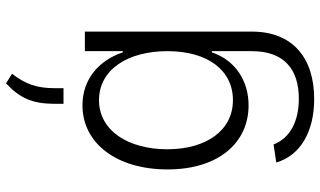

<svg xmlns="http://www.w3.org/2000/svg" viewBox="-233 -615 1064 638"><g transform="rotate(-90 299.0 -296.0)"><path d="M289 216C425 216 513 145 513 9V-546H448V-420H444C418 -498 356 -554 268 -554C143 -554 55 -442 55 -271C55 -104 142 -2 268 -2C349 -2 418 -46 444 -124H448V9C448 116 388 165 290 165C215 165 159 136 138 81L78 90C101 169 179 216 289 216ZM122 -272C122 -402 184 -499 285 -499C387 -499 448 -403 448 -272C448 -138 385 -54 285 -54C185 -54 122 -142 122 -272ZM273 -617H325V-646C325 -707 339 -744 373 -788L341 -808C291 -761 274 -720 273 -650Z"/></g></svg>

Font: Wafeq Light
Style: Regular
Weight: 300
Designer: Rasmus Andersson & Azza Alameddine
Foundry: Google & TypeTogether
Version: Version 3.000;January 28, 2025;FontCreator 15.0.0.3014 64-bi